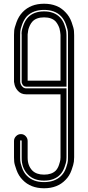

<svg xmlns="http://www.w3.org/2000/svg" viewBox="-20 -814 472 1028"><path d="M216 194Q144 194 101 149Q80 128 68.5 96.5Q57 65 56 51.5Q55 38 55 29V-59Q55 -74 66 -85Q77 -96 92 -96Q107 -96 117.5 -85Q128 -74 128 -59V30Q128 73 153 99Q175 121 216 121Q257 121 279 99Q290 87 296 68.5Q302 50 303 42Q304 34 304 29V-309H120Q93 -309 76 -327.5Q59 -346 56 -371Q55 -373 55 -375V-627Q55 -636 56 -650Q57 -664 68.5 -695.5Q80 -727 101 -749Q144 -794 216 -794Q288 -794 330 -749Q352 -727 363.5 -695Q375 -663 376 -648.5Q377 -634 377 -625V28Q377 38 375.5 52Q374 66 363 97Q352 128 331 149Q288 194 216 194ZM88 -59V29Q88 36 88.5 47Q89 58 98 84Q107 110 124 127Q157 161 216 161Q274 161 308 127Q325 110 334 84Q343 58 343.5 46.5Q344 35 344 29V28V-625Q344 -633 343.5 -644Q343 -655 333.5 -682Q324 -709 307 -727Q274 -761 216 -761Q158 -761 124 -727Q108 -709 98.5 -683Q89 -657 88.5 -645.5Q88 -634 88 -628V-375Q89 -368 92 -361Q95 -354 102.5 -347.5Q110 -341 120 -341H336V29Q336 36 335 46.5Q334 57 325.5 81Q317 105 302 121Q271 153 216 153Q161 153 130 121Q95 86 96 29V-59Q96 -63 92 -63Q88 -63 88 -59ZM336 -350H120Q102 -350 96 -373V-377V-628Q95 -631 96 -644Q97 -657 106 -681Q115 -705 130 -721Q161 -753 216 -753Q270 -753 301 -721Q317 -705 325.5 -680Q334 -655 335 -644Q336 -633 336 -626ZM128 -382H304V-626Q304 -628 303.5 -631.5Q303 -635 302 -644Q301 -653 298.5 -661.5Q296 -670 290.5 -680.5Q285 -691 278 -699Q257 -721 216 -721Q175 -721 154 -699Q150 -695 146.5 -689.5Q143 -684 140.5 -679Q138 -674 136 -668.5Q134 -663 132.5 -658.5Q131 -654 130.5 -649Q130 -644 129.5 -640.5Q129 -637 128.5 -634Q128 -631 128 -630Q128 -629 128 -628Z"/></svg>

Font: Soda Fountain
Style: Inline
Weight: 400
Version: Version 1.0